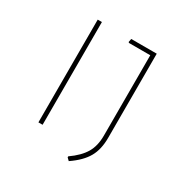

<svg xmlns="http://www.w3.org/2000/svg" viewBox="-136 -605 769 795"><g transform="rotate(30 249.0 -207.5)"><path d="M127.9 -491.2V0H107.9V-491.2ZM390.1 -88.9Q390.1 -33.7 369.1 3.4Q347.7 41.5 296.9 76.2L285.2 64.9V60.1Q330.6 28.3 350.6 -5.9Q370.1 -39.1 370.1 -87.9V-472.2H268.1L265.1 -475.1L268.1 -491.2H390.1Z"/></g></svg>

Font: Datalegreya
Style: Thin
Weight: 250
Designer: Figs Lab
Foundry: Figs Lab
Version: Version 1.002;PS 001.002;hotconv 1.0.70;makeotf.lib2.5.58329